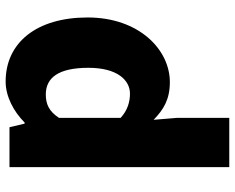

<svg xmlns="http://www.w3.org/2000/svg" viewBox="-98 -742 853 698"><g transform="rotate(90 329.0 -392.5)"><path d="M276 14C330 14 385 -15 425 -55H429L442 0H587V-799H408V-609L415 -524C378 -560 341 -583 278 -583C160 -583 43 -471 43 -284C43 -99 134 14 276 14ZM323 -132C262 -132 226 -178 226 -287C226 -392 271 -438 320 -438C350 -438 381 -429 408 -404V-180C384 -143 357 -132 323 -132Z"/></g></svg>

Font: Noto Sans T Chinese Black
Style: Bold
Weight: 900
Designer: Ryoko NISHIZUKA (kana & ideographs); Paul D. Hunt (Latin, Greek & Cyrillic); Wenlong ZHANG (bopomofo); Sandoll Communica
Foundry: Adobe Systems Incorporated
Version: Version 1.000;PS 1;hotconv 1.0.78;makeotf.lib2.5.61930